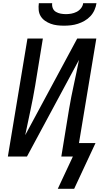

<svg xmlns="http://www.w3.org/2000/svg" viewBox="-20 -975 640 1196"><path d="M379 -815Q357 -815 336 -817.5Q315 -820 296 -827Q277 -834 260.5 -845.5Q244 -857 233.5 -874Q223 -891 221 -912.5Q219 -934 222 -955H305Q303 -938 309 -923.5Q315 -909 328.5 -901Q342 -893 358 -890Q374 -887 391 -887Q407 -887 424 -890Q441 -893 457 -901Q473 -909 484.5 -923.5Q496 -938 498 -955H581Q578 -934 568.5 -912.5Q559 -891 543 -874Q527 -857 507 -845.5Q487 -834 465.5 -827Q444 -820 422 -817.5Q400 -815 379 -815ZM442 201H340L434 0H362L410 -294Q423 -371 440 -448Q457 -525 472 -602L148 0H29L151 -735H247L199 -441Q186 -364 169.5 -287Q153 -210 137 -133L461 -735H580L472 -84H575Z"/></svg>

Font: Iosevka SS04 Medium Extended
Style: Italic
Weight: 500
Width: 7
Italic angle: -9°
Monospace: yes
Designer: Belleve Invis
Foundry: Belleve Invis
Version: Version 19.0.0; ttfautohint (v1.8.4)